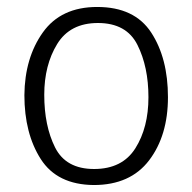

<svg xmlns="http://www.w3.org/2000/svg" viewBox="-20 -518 552 551"><path d="M50 -245Q51 -352 103 -425Q155 -498 259 -498Q366 -498 414 -424.5Q462 -351 462 -239Q462 -129 408 -58Q354 13 249 13Q144 12 97 -61.5Q50 -135 50 -245ZM261 -452Q181 -452 144 -391.5Q107 -331 107 -246Q107 -157 138 -95Q169 -33 250 -33Q331 -33 368.5 -92.5Q406 -152 406 -239Q406 -326 374.5 -389Q343 -452 261 -452Z"/></svg>

Font: Palanquin ExtraLight
Style: Regular
Weight: 275
Designer: Pria Ravichandran
Version: Version 1.001